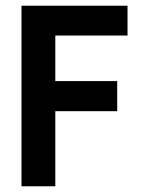

<svg xmlns="http://www.w3.org/2000/svg" viewBox="-20 -650 501 670"><path d="M425 -630V-526H173V-367H389V-262H173V0H55V-630Z"/></svg>

Font: Pragati Narrow
Style: Bold
Weight: 700
Designer: Hector Gatti, Marcela Romero, Pablo Cosgaya and Nicolas Silva
Foundry: Omnibus-Type
Version: Version 1.010; ttfautohint (v1.3)